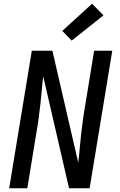

<svg xmlns="http://www.w3.org/2000/svg" viewBox="-20 -1006 640 1026"><path d="M29 0 150 -735H260L398 -137Q403 -175 406 -213Q409 -251 413.5 -289Q418 -327 423 -365Q428 -403 435 -441L483 -735H580L459 0H349L211 -598Q206 -560 203 -522Q200 -484 195.5 -446Q191 -408 186 -370Q181 -332 174 -294L126 0ZM363 -789 313 -841 472 -986 533 -924Z"/></svg>

Font: Iosevka Md Ex Obl
Style: Regular
Weight: 500
Width: 7
Italic angle: -9°
Monospace: yes
Designer: Belleve Invis
Foundry: Belleve Invis
Version: Version 32.5.0; ttfautohint (v1.8.4)